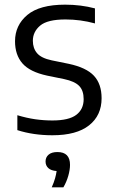

<svg xmlns="http://www.w3.org/2000/svg" viewBox="-20 -571 490 824"><path d="M205 9.5Q123 9.5 54.5 -12.5V-76.5Q94.5 -64.5 131 -59.2Q167.5 -54 205 -54Q275.5 -54 307.2 -78Q339 -102 339 -145.5Q339 -182.5 319.8 -202.2Q300.5 -222 255.5 -231.5L182 -246.5Q108 -262.5 76.2 -299Q44.5 -335.5 44.5 -394Q44.5 -462.5 97.2 -506.8Q150 -551 259.5 -551Q327 -551 387.5 -535V-470.5Q325.5 -487.5 261 -487.5Q183.5 -487.5 152.2 -461Q121 -434.5 121 -396Q121 -364 139 -342.8Q157 -321.5 202 -312L275.5 -297Q350.5 -281 383.2 -245.8Q416 -210.5 416 -149.5Q416 -75.5 362.2 -33Q308.5 9.5 205 9.5ZM202 233Q211.5 211.5 216.2 194.8Q221 178 223 163Q199.5 161.5 187.5 150.5Q175.5 139.5 175.5 122Q175.5 104 188.5 92.8Q201.5 81.5 226.5 81.5Q280.5 81.5 280.5 136.5Q280.5 157.5 273 183.8Q265.5 210 252 233Z"/></svg>

Font: Encode Sans
Style: Regular
Weight: 400
Designer: Multiple Designers
Foundry: Impallari Type
Version: Version 3.002; ttfautohint (v1.8.3) -l 8 -r 50 -G 200 -x 14 